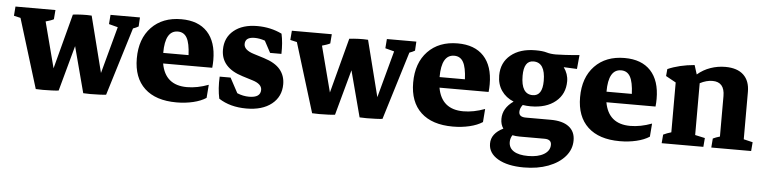

<svg xmlns="http://www.w3.org/2000/svg" viewBox="-39 -561 3622 907"><g transform="rotate(5 1772.0 -107.5)"><path d="M133.3 2.9 32.2 -325.7 0.5 -333 3.9 -377H193.4L189.9 -333Q182.6 -329.1 172.6 -325.7Q162.6 -322.3 151.9 -319.3L208.5 -102.1L277.3 -362.8Q295.4 -365.2 320.6 -366.2Q345.7 -367.2 366.2 -365.7L433.6 -99.6L493.7 -321.8L451.2 -333L454.6 -377H594.2L591.8 -334Q581.1 -327.6 565.9 -322.3L466.8 0.5Q457 2 435.5 2.9Q414.1 3.9 392.1 3.9Q370.1 3.9 358.4 2.9L300.8 -215.3L241.7 0.5Q231.9 2 210.4 2.9Q189 3.9 167 3.9Q145 3.9 133.3 2.9Z M800.8 7.8Q702.1 7.8 649.2 -41.7Q596.2 -91.3 596.2 -183.1Q596.2 -276.4 648.7 -331.1Q701.2 -385.7 790 -385.7Q870.6 -385.7 913.8 -339.4Q957 -293 957 -206.5Q957 -199.2 956.5 -188Q956.1 -176.8 955.1 -169.9H722.2Q740.2 -68.4 843.8 -68.4Q892.6 -68.4 945.8 -88.4L940.9 -25.9Q916.5 -9.8 879.4 -1Q842.3 7.8 800.8 7.8ZM718.3 -220.2V-219.7H838.4Q835.9 -275.9 821.8 -301Q807.6 -326.2 778.8 -326.2Q718.3 -326.2 718.3 -220.2Z M1132.3 7.8Q1054.7 7.8 1001 -27.3Q990.7 -74.2 993.7 -131.3H1045.4L1083.5 -60.5Q1111.3 -48.8 1140.1 -48.8Q1194.3 -48.8 1194.3 -85.9Q1194.3 -113.8 1149.9 -127.4L1101.1 -142.6Q998 -174.3 998 -259.3Q998 -316.9 1039.3 -350.8Q1080.6 -384.8 1150.4 -384.8Q1213.9 -384.8 1267.1 -358.9Q1276.4 -316.9 1274.9 -263.7H1221.2L1191.4 -319.3Q1165.5 -328.1 1142.6 -328.1Q1097.7 -328.1 1097.7 -294.9Q1097.7 -266.6 1145.5 -252L1194.3 -236.8Q1247.6 -220.2 1271.7 -191.2Q1295.9 -162.1 1295.9 -121.6Q1295.9 -62.5 1251.7 -27.3Q1207.5 7.8 1132.3 7.8Z M1443.8 2.9 1342.8 -325.7 1311 -333 1314.5 -377H1503.9L1500.5 -333Q1493.2 -329.1 1483.2 -325.7Q1473.1 -322.3 1462.4 -319.3L1519 -102.1L1587.9 -362.8Q1606 -365.2 1631.1 -366.2Q1656.2 -367.2 1676.8 -365.7L1744.1 -99.6L1804.2 -321.8L1761.7 -333L1765.1 -377H1904.8L1902.3 -334Q1891.6 -327.6 1876.5 -322.3L1777.3 0.5Q1767.6 2 1746.1 2.9Q1724.6 3.9 1702.6 3.9Q1680.7 3.9 1668.9 2.9L1611.3 -215.3L1552.2 0.5Q1542.5 2 1521 2.9Q1499.5 3.9 1477.5 3.9Q1455.6 3.9 1443.8 2.9Z M2111.3 7.8Q2012.7 7.8 1959.7 -41.7Q1906.7 -91.3 1906.7 -183.1Q1906.7 -276.4 1959.2 -331.1Q2011.7 -385.7 2100.6 -385.7Q2181.2 -385.7 2224.4 -339.4Q2267.6 -293 2267.6 -206.5Q2267.6 -199.2 2267.1 -188Q2266.6 -176.8 2265.6 -169.9H2032.7Q2050.8 -68.4 2154.3 -68.4Q2203.1 -68.4 2256.3 -88.4L2251.5 -25.9Q2227.1 -9.8 2189.9 -1Q2152.8 7.8 2111.3 7.8ZM2028.8 -220.2V-219.7H2148.9Q2146.5 -275.9 2132.3 -301Q2118.2 -326.2 2089.4 -326.2Q2028.8 -326.2 2028.8 -220.2Z M2469.2 -119.6Q2449.7 -119.6 2431.6 -122.6Q2418.5 -106 2418.5 -88.9Q2418.5 -64.5 2451.2 -64.5H2569.3Q2625.5 -64.5 2655.5 -41.7Q2685.5 -19 2685.5 23.4Q2685.5 65.9 2656.7 99.4Q2627.9 132.8 2577.4 151.9Q2526.9 170.9 2461.9 170.9Q2384.8 170.9 2339.1 144.3Q2293.5 117.7 2293.5 72.3Q2293.5 24.4 2350.1 -3.4Q2336.9 -21.5 2336.9 -48.8Q2336.9 -99.6 2387.2 -134.8Q2350.1 -149.9 2329.3 -180.2Q2308.6 -210.4 2308.6 -252Q2308.6 -313 2352.3 -349.1Q2396 -385.3 2469.7 -385.3Q2503.9 -385.3 2522.5 -379.6Q2541 -374 2566.9 -374Q2579.1 -374 2610.6 -375.7Q2642.1 -377.4 2678.2 -380.9L2671.9 -314.5L2608.9 -317.4Q2630.9 -287.1 2630.9 -252.4Q2630.9 -191.9 2587.2 -155.8Q2543.5 -119.6 2469.2 -119.6ZM2474.1 -172.9Q2520.5 -172.9 2520.5 -244.6Q2520.5 -332 2464.4 -332Q2418.9 -332 2418.9 -260.3Q2418.9 -172.9 2474.1 -172.9ZM2385.7 56.6Q2385.7 85 2409.4 100.1Q2433.1 115.2 2477.5 115.2Q2524.4 115.2 2552.5 98.4Q2580.6 81.5 2580.6 53.2Q2580.6 27.3 2547.9 27.3H2429.7Q2411.1 27.3 2395.5 23.9Q2385.7 39.1 2385.7 56.6Z M2902.8 7.8Q2804.2 7.8 2751.2 -41.7Q2698.2 -91.3 2698.2 -183.1Q2698.2 -276.4 2750.7 -331.1Q2803.2 -385.7 2892.1 -385.7Q2972.7 -385.7 3015.9 -339.4Q3059.1 -293 3059.1 -206.5Q3059.1 -199.2 3058.6 -188Q3058.1 -176.8 3057.1 -169.9H2824.2Q2842.3 -68.4 2945.8 -68.4Q2994.6 -68.4 3047.9 -88.4L3043 -25.9Q3018.6 -9.8 2981.4 -1Q2944.3 7.8 2902.8 7.8ZM2820.3 -220.2V-219.7H2940.4Q2938 -275.9 2923.8 -301Q2909.7 -326.2 2880.9 -326.2Q2820.3 -326.2 2820.3 -220.2Z M3101.1 0 3104.5 -41Q3121.6 -49.3 3142.1 -55.2V-291.5L3094.2 -317.9L3097.2 -351.1Q3151.4 -375 3224.1 -381.3L3237.8 -337.9Q3265.6 -361.8 3299.6 -373.5Q3333.5 -385.3 3369.6 -385.3Q3426.3 -385.3 3456.1 -357.2Q3485.8 -329.1 3485.8 -276.9V-52.2L3528.8 -42L3525.4 0H3336.4L3339.8 -43Q3353.5 -49.8 3372.6 -55.2V-247.1Q3372.6 -314 3314.9 -314Q3286.1 -314 3255.4 -297.9V-52.2L3302.2 -42L3298.8 0Z"/></g></svg>

Font: Markazi Text
Style: Bold
Weight: 700
Designer: Borna Izadpanah (Arabic designer), Fiona Ross (Arabic design director) and Florian Runge (Latin designer)
Foundry: Borna Izadpanah and Florian Runge
Version: Version 1.001; ttfautohint (v1.8.3)